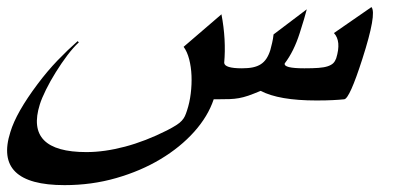

<svg xmlns="http://www.w3.org/2000/svg" viewBox="-132 -357 1184 545"><path d="M896.5 -189.5Q860.4 -77.1 845.2 -75.2Q831.1 -73.7 812.5 -72.8Q793.9 -71.8 766.1 -71.8Q659.7 -71.8 607.9 -99.1Q586.9 -90.3 572.8 -85.4Q558.6 -80.6 546.1 -78.4Q533.7 -76.2 519.8 -75.7Q505.9 -75.2 484.9 -75.2H474.6Q458.5 -26.9 419.2 17.1Q379.9 61 323.7 94.7Q267.6 128.4 198 148.4Q128.4 168.5 51.3 168.5Q-150.9 168.5 -102.5 17.6Q-85.9 -37.6 -25.4 -118.2Q2 -154.8 31 -185.1Q60.1 -215.3 88.4 -240.2L91.8 -236.8Q76.7 -223.1 59.3 -200.2Q42 -177.2 26.4 -152.1Q10.7 -127 -1.5 -102.3Q-13.7 -77.6 -19 -60.5Q-61.5 74.7 113.3 74.7Q164.6 74.7 222.7 59.3Q280.8 43.9 341.8 13.2Q357.9 4.9 367.9 -1.5Q377.9 -7.8 383.8 -14.2Q389.6 -20.5 392.8 -27.3Q396 -34.2 398.9 -43.5Q406.2 -65.4 409.4 -91.3Q412.6 -117.2 411.6 -142.1Q410.6 -167 405 -188.7Q399.4 -210.4 389.2 -224.1L496.6 -316.4Q503.4 -280.8 505.4 -245.8Q507.3 -210.9 504.4 -178.7Q505.4 -163.1 554.7 -163.1Q572.8 -163.1 585.7 -165.8Q598.6 -168.5 608.2 -174.6Q617.7 -180.7 624.3 -190.7Q630.9 -200.7 635.3 -214.8Q637.7 -224.1 640.4 -235.1Q643.1 -246.1 644.5 -259.3L738.8 -330.6Q736.3 -320.8 731 -302.5Q725.6 -284.2 718.8 -263.2Q710.4 -236.8 699.7 -215.3Q689 -193.8 676.3 -177.2Q671.9 -163.1 731.9 -163.1Q756.3 -163.1 772.2 -164.3Q788.1 -165.5 798.3 -168.9Q808.6 -172.4 814 -177.7Q819.3 -183.1 822.3 -191.4Q837.4 -240.2 815.9 -263.2L922.4 -336.9Q938 -318.8 896.5 -189.5Z"/></svg>

Font: XB Khoramshahr
Style: Italic
Weight: 400
Italic angle: -12°
Designer: Behnam
Foundry: Irmug
Version: Version 8.005 2009